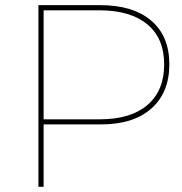

<svg xmlns="http://www.w3.org/2000/svg" viewBox="-20 -719 702 739"><path d="M147.9 -679.2V-259.8H365.2Q483.4 -259.8 547.9 -315.4Q612.3 -371.1 611.8 -471.2Q611.8 -571.3 547.4 -625Q482.9 -678.7 365.2 -679.2ZM127.9 -699.2H365.2Q492.2 -699.2 562 -639.6Q631.8 -580.1 631.8 -471.2Q631.8 -362.3 562 -300.8Q492.2 -239.3 365.2 -240.2H147.9V0H127.9Z"/></svg>

Font: Montserrat-Hairline
Style: Regular
Weight: 250
Designer: Julieta Ulanovsky
Foundry: Julieta Ulanovsky
Version: Version 1.000;PS 002.000;hotconv 1.0.70;makeotf.lib2.5.58329